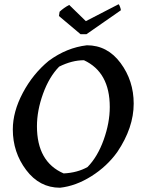

<svg xmlns="http://www.w3.org/2000/svg" viewBox="-20 -867 665 899"><path d="M357 -707 256 -792 259 -812Q278 -830 304 -844L382 -768L535 -847Q538 -846 542 -835Q546 -824 546 -819L385 -707ZM261 12Q165 12 102.5 -71Q40 -154 40 -261Q40 -344 87 -432.5Q134 -521 208 -582Q292 -644 387 -655Q483 -655 544.5 -572Q606 -489 606 -382Q606 -269 529 -155Q481 -88 408 -42Q335 4 261 12ZM278 -55Q342 -58 390 -85Q437 -133 465.5 -212.5Q494 -292 494 -366Q494 -529 373 -585Q317 -585 257 -555Q210 -507 181.5 -428Q153 -349 153 -276Q153 -109 278 -55Z"/></svg>

Font: Albura Medium
Style: Italic
Weight: 462
Italic angle: -7°
Designer: Mercedes Jáuregui
Foundry: Omnibus-Type Team
Version: Version 1.000